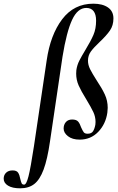

<svg xmlns="http://www.w3.org/2000/svg" viewBox="-145 -746 640 1041"><path d="M-125 223Q-125 203 -112 190.5Q-99 178 -77 178Q-55 178 -47 190Q-39 202 -35 224Q-31 241 -27.5 248Q-24 255 -14 255Q-2 255 9.5 210Q21 165 39 47L108 -418Q128 -557 192 -641.5Q256 -726 361 -726Q411 -726 440.5 -705.5Q470 -685 470 -646Q470 -608 451 -580.5Q432 -553 396 -519Q363 -488 347.5 -466.5Q332 -445 332 -417Q332 -394 343.5 -371Q355 -348 378 -312Q408 -267 423.5 -233.5Q439 -200 439 -161Q439 -153 437 -135Q428 -73 387.5 -31Q347 11 287 11Q247 11 223.5 -7.5Q200 -26 200 -49Q200 -70 212 -84Q224 -98 246 -98Q269 -98 278.5 -87Q288 -76 295 -55Q303 -37 309 -29Q315 -21 330 -21Q351 -21 359.5 -34.5Q368 -48 372 -70Q373 -75 373 -85Q373 -113 361 -138.5Q349 -164 323 -207Q295 -252 281.5 -282.5Q268 -313 268 -347Q268 -360 269 -366Q273 -393 284.5 -416Q296 -439 319 -477Q347 -523 361.5 -556.5Q376 -590 376 -634Q376 -668 362.5 -685.5Q349 -703 323 -703Q276 -703 246 -638.5Q216 -574 194 -439L126 21Q112 118 91.5 173Q71 228 41 251.5Q11 275 -36 275Q-78 275 -101.5 260.5Q-125 246 -125 223Z"/></svg>

Font: Cormorant Garamond
Style: Bold Italic
Weight: 700
Italic angle: -10°
Designer: Christian Thalmann (Catharsis Fonts)
Foundry: Catharsis Fonts
Version: Version 4.000